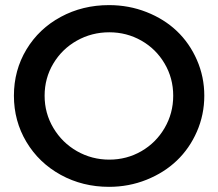

<svg xmlns="http://www.w3.org/2000/svg" viewBox="-20 -723 850 748"><path d="M34.2 -350.1Q34.2 -449.2 83 -530.3Q131.8 -611.3 216.8 -657.2Q301.8 -703.1 404.8 -703.1Q481.9 -703.1 550.8 -676Q619.6 -648.9 668.9 -602.1Q718.3 -555.2 747.1 -489.5Q775.9 -423.8 775.9 -350.1Q775.9 -276.4 747.1 -210.4Q718.3 -144.5 668.9 -97.4Q619.6 -50.3 550.8 -22.7Q481.9 4.9 404.8 4.9Q301.8 4.9 216.8 -41.7Q131.8 -88.4 83 -169.9Q34.2 -251.5 34.2 -350.1ZM405.8 -597.2Q337.4 -597.2 279.5 -564.7Q221.7 -532.2 187.7 -475.3Q153.8 -418.5 153.8 -350.1Q153.8 -281.7 188 -224.4Q222.2 -167 280 -134Q337.9 -101.1 405.8 -101.1Q473.6 -101.1 530.8 -134Q587.9 -167 621.3 -224.4Q654.8 -281.7 654.8 -350.1Q654.8 -418.5 621.3 -475.3Q587.9 -532.2 530.8 -564.7Q473.6 -597.2 405.8 -597.2Z"/></svg>

Font: Trueno
Style: Rg
Weight: 400
Designer: Julieta Ulanovsky
Foundry: Julieta Ulanovsky
Version: Version 3.001b